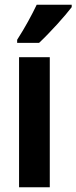

<svg xmlns="http://www.w3.org/2000/svg" viewBox="-20 -786 321 806"><path d="M281 -756V-766H134C113 -722 86 -672 52 -619V-606H144C190 -649 254 -720 281 -756ZM189 0V-546H60V0Z"/></svg>

Font: Noto Sans Tamil ExtraCondensed
Style: Bold
Weight: 700
Width: 2
Designer: Jelle Bosma - Monotype Design Team
Foundry: Monotype Imaging Inc.
Version: Version 2.004